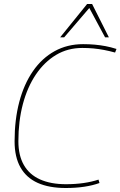

<svg xmlns="http://www.w3.org/2000/svg" viewBox="-20 -931 603 961"><path d="M309 10Q226 10 169 -15.5Q112 -41 82.5 -93Q53 -145 53 -224Q53 -332 76.5 -421Q100 -510 145 -575Q190 -640 253.5 -675Q317 -710 396 -710Q427 -710 454.5 -707.5Q482 -705 508.5 -700Q535 -695 563 -686L556 -668Q527 -676 500.5 -681Q474 -686 448 -688.5Q422 -691 392 -691Q319 -691 260.5 -656Q202 -621 159.5 -558Q117 -495 94.5 -410Q72 -325 72 -224Q72 -153 99.5 -105Q127 -57 180.5 -33Q234 -9 310 -9Q358 -9 399 -15Q440 -21 473 -32L478 -15Q445 -3 402.5 3.5Q360 10 309 10ZM281 -744 416 -911H441L525 -744H506L427 -891L301 -744Z"/></svg>

Font: Georama ExtraCondensed Thin Thin
Style: Italic
Weight: 250
Italic angle: -9°
Version: Version 1.001